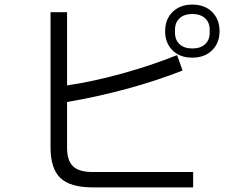

<svg xmlns="http://www.w3.org/2000/svg" viewBox="-20 -819 1034 836"><path d="M936 -683Q936 -632 903.5 -600Q871 -568 817 -568Q763 -568 731 -600Q699 -632 699 -683Q699 -735 731.5 -767Q764 -799 817 -799Q871 -799 903.5 -767Q936 -735 936 -683ZM272 -176Q272 -120 298 -95Q324 -70 383 -70H821V-3H385Q286 -3 243 -44Q200 -85 200 -177V-766H272V-447Q386 -464 512.5 -499Q639 -534 751 -579L775 -512Q661 -467 529.5 -431.5Q398 -396 272 -375ZM893 -690Q893 -721 873 -739.5Q853 -758 817 -758Q782 -758 762 -739.5Q742 -721 742 -690V-676Q742 -645 762 -626.5Q782 -608 817 -608Q853 -608 873 -626.5Q893 -645 893 -676Z"/></svg>

Font: IBM Plex Sans SC
Style: Regular
Weight: 400
Designer: Mike Abbink; Paul van der Laan; Pieter van Rosmalen; Eunyou Noh; Wujin Sim; Chorong Kim; Dohee Lee; Yejin We; Jinhee Kim
Foundry: Sandoll Inc.
Version: Version 1.000